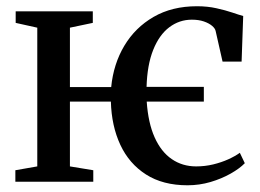

<svg xmlns="http://www.w3.org/2000/svg" viewBox="-20 -568 813 600"><path d="M566 11Q489 11 436.2 -22.8Q383.5 -56.5 356 -115.5Q328.5 -174.5 326.5 -250.5H198.5V-48L271.5 -36V0H28V-36L96.5 -48V-481.5L29 -496.5V-532.5H270V-496.5L198.5 -481.5V-296H327.5Q334.5 -368 368.5 -425Q402.5 -482 460 -515.2Q517.5 -548.5 595.5 -548.5Q628.5 -548.5 656.5 -542.2Q684.5 -536 705.8 -528.8Q727 -521.5 740 -518L735 -375.5H675.5L654 -470.5Q652.5 -479 642.8 -487.2Q633 -495.5 617 -501Q601 -506.5 579.5 -506.5Q540.5 -506.5 509 -482.8Q477.5 -459 458.8 -412.2Q440 -365.5 438 -296.5H617V-250.5H438.5Q443 -184 463.2 -138.8Q483.5 -93.5 516.8 -70.8Q550 -48 593 -48Q620.5 -48 646.2 -54.2Q672 -60.5 693.5 -70.2Q715 -80 729.5 -90.5L745 -58Q729 -41.5 700.8 -25.5Q672.5 -9.5 637.8 0.8Q603 11 566 11Z"/></svg>

Font: Merriweather 72pt
Style: Regular
Weight: 400
Version: Version 2.100